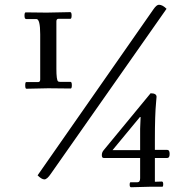

<svg xmlns="http://www.w3.org/2000/svg" viewBox="-20 -721 803 807"><path d="M194 9Q178 33 166.5 33Q155 33 138 16L625 -682Q638 -701 648 -701Q663 -701 680 -684ZM176 -668 275 -670Q281 -670 281 -656Q281 -642 276 -642H226Q217 -642 217 -631V-432Q217 -385 224 -379Q227 -377 232 -377H276Q282 -377 282 -363Q282 -349 277 -349L183 -350L91 -348Q86 -348 86 -362Q86 -376 90 -376H140Q149 -376 149 -387V-577Q149 -641 133 -641H90Q83 -641 83 -655Q83 -669 88 -669ZM607 64 531 66Q525 66 525 55.5Q525 45 529 45H558Q569 45 569 28V-57H416Q408 -57 408 -69Q408 -81 416 -90L613 -329Q638 -329 638 -314Q638 -311 636 -290Q631 -239 631 -134V-91H683Q693 -91 693 -74Q693 -57 683 -57H631V43L660 42Q666 42 666 53Q666 64 662 64ZM569 -90V-180L571 -229H568L453 -90Z"/></svg>

Font: Sedan
Style: Regular
Weight: 400
Designer: Sebastian Salazar
Foundry: Sebastian Salazar
Version: Version 1.001